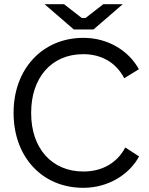

<svg xmlns="http://www.w3.org/2000/svg" viewBox="-20 -890 713 918"><path d="M333 -749H427L567 -870H474L389 -804H371L286 -870H193ZM378 8H379C499 8 599 -57 645 -142L579 -185C542 -114 472 -70 379 -70C225 -70 129 -184 129 -348V-352C129 -516 224 -631 378 -631C470 -631 537 -587 574 -516L644 -559C598 -644 500 -709 379 -709C181 -709 45 -558 45 -352V-349C45 -143 179 8 378 8Z"/></svg>

Font: Fixel Display Regular
Style: Regular
Weight: 400
Designer: AlfaBravo + MacPaw
Foundry: Kyrylo Tkachov, Marchela Mozhyna, Serhii Makarenko, Maria Weinstein, Zakhar Kryvoshyya
Version: Version 1.211